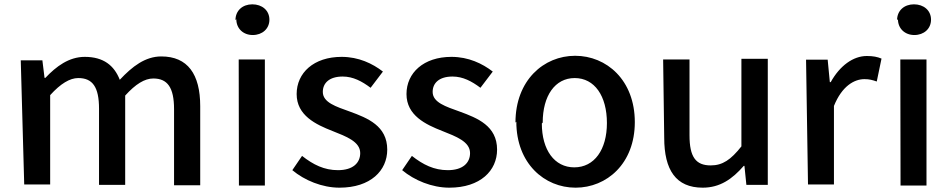

<svg xmlns="http://www.w3.org/2000/svg" viewBox="-20 -823 4402 888"><path d="M92 30H212V-383C260 -436 303 -462 342 -462C408 -462 438 -421 438 -320V32H559V-381C607 -434 649 -460 689 -460C754 -460 785 -419 785 -318V34H906V-332C906 -480 848 -562 726 -562C652 -562 592 -516 534 -454C508 -520 459 -560 372 -560C299 -560 240 -516 190 -463H186L176 -544H76Z M1073 -734C1073 -691 1105 -661 1149 -661C1193 -661 1226 -690 1226 -732C1226 -775 1192 -803 1147 -803C1102 -803 1069 -774 1069 -730ZM1085 35H1205V-548H1084Z M1332 -36C1388 11 1470 45 1550 45C1694 45 1771 -34 1771 -131C1771 -241 1680 -277 1598 -307C1534 -330 1473 -349 1473 -398C1473 -438 1502 -469 1565 -469C1613 -469 1654 -447 1694 -417L1751 -492C1703 -529 1639 -560 1560 -560C1431 -560 1352 -486 1352 -388C1352 -289 1441 -247 1518 -217C1581 -192 1646 -168 1646 -115C1646 -70 1613 -36 1543 -36C1480 -36 1429 -61 1377 -102Z M1840 -36C1896 11 1978 45 2058 45C2202 45 2279 -34 2279 -131C2279 -241 2188 -277 2106 -307C2042 -330 1981 -349 1981 -398C1981 -438 2010 -469 2073 -469C2121 -469 2162 -447 2202 -417L2259 -492C2211 -529 2147 -560 2068 -560C1939 -560 1860 -486 1860 -388C1860 -289 1949 -247 2026 -217C2089 -192 2154 -168 2154 -115C2154 -70 2121 -36 2051 -36C1988 -36 1937 -61 1885 -102Z M2368 -260C2368 -67 2498 45 2642 45C2786 45 2916 -66 2916 -258C2916 -453 2785 -565 2640 -565C2495 -565 2364 -452 2364 -256ZM2490 -256C2490 -380 2547 -462 2638 -462C2730 -462 2787 -379 2787 -254C2787 -131 2729 -49 2636 -49C2544 -49 2486 -130 2486 -252Z M3052 -186C3052 -37 3106 45 3230 45C3310 45 3367 5 3420 -56H3423L3432 32H3531V-551H3409V-146C3360 -84 3322 -58 3267 -58C3198 -58 3169 -97 3169 -197V-548H3047Z M3717 30H3837V-333C3874 -425 3931 -457 3978 -457C4001 -457 4015 -453 4035 -446L4057 -552C4038 -560 4018 -564 3989 -564C3926 -564 3864 -519 3822 -443H3818L3808 -547H3708Z M4133 -734C4133 -691 4165 -661 4209 -661C4253 -661 4286 -690 4286 -732C4286 -775 4252 -803 4207 -803C4162 -803 4129 -774 4129 -730ZM4145 35H4265V-548H4144Z"/></svg>

Font: GenEiGothic-pro-SemiBold
Style: Regular
Weight: 500
Designer: Ryoko NISHIZUKA (kana & ideographs); Paul D. Hunt (Latin, Greek & Cyrillic); Wenlong ZHANG (bopomofo); Sandoll Communica
Foundry: Adobe Systems Incorporated; o_tamon
Version: Version 1.000.140830